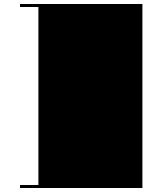

<svg xmlns="http://www.w3.org/2000/svg" viewBox="-20 -820 832 960"><path d="M80 -800H692V120H80V105H172V-785H80Z"/></svg>

Font: Kalnia Expanded
Style: Bold
Weight: 700
Width: 7
Designer: Frida Medrano
Foundry: Frida Medrano
Version: Version 1.105